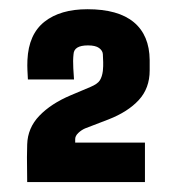

<svg xmlns="http://www.w3.org/2000/svg" viewBox="-20 -824 366 406"><path d="M37.5 -439Q37 -476.5 37 -491.5Q37 -506.5 37.5 -518.5Q38.5 -553.5 63.2 -579.2Q88 -605 129.5 -622.5L171 -640Q186.5 -646.5 191.2 -654.2Q196 -662 197.5 -674Q198.5 -685 198.2 -692.5Q198 -700 197.5 -709.5Q197 -717 189.5 -722.5Q182 -728 166 -728Q136.5 -728 135.5 -709.5Q134 -696 135 -679.5Q136 -663 136.5 -656H39Q38.5 -666.5 38 -675.5Q37.5 -684.5 38 -697Q40.5 -751.5 74 -778Q107.5 -804.5 165 -804.5Q230 -804.5 263 -777Q296 -749.5 296.5 -697Q296.5 -693 296.5 -689.8Q296.5 -686.5 296.5 -683.2Q296.5 -680 296.5 -675Q296.5 -637.5 273.5 -612.5Q250.5 -587.5 209.5 -571.5L160 -552.5Q152 -549 145.5 -542.8Q139 -536.5 139 -530V-522.5H286.5V-439Z"/></svg>

Font: Big Shoulders Text Thin ExtraBold
Style: Regular
Weight: 800
Version: Version 2.002